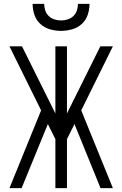

<svg xmlns="http://www.w3.org/2000/svg" viewBox="-20 -975 634 995"><path d="M29 0 193 -403 29 -735H94L267 -387V-735H327V-387L500 -735H565L401 -403L565 0H501L366 -332L327 -254V0H267V-254L228 -332L92 0ZM296 -815Q268 -815 239.5 -823Q211 -831 189.5 -850.5Q168 -870 158.5 -898Q149 -926 149 -955H209Q209 -938 214.5 -921Q220 -904 232.5 -892Q245 -880 262 -874.5Q279 -869 296 -869Q314 -869 331 -874.5Q348 -880 360.5 -892Q373 -904 378.5 -921Q384 -938 384 -955H444Q444 -926 434.5 -898Q425 -870 403.5 -850.5Q382 -831 353.5 -823Q325 -815 296 -815Z"/></svg>

Font: Iosevka QP Light
Style: Regular
Weight: 300
Designer: Belleve Invis
Foundry: Belleve Invis
Version: Version 20.0.0; ttfautohint (v1.8.4)